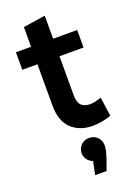

<svg xmlns="http://www.w3.org/2000/svg" viewBox="-173 -728 765 1072"><g transform="rotate(-20 210.0 -192.5)"><path d="M17 -418V-522H107V-639L238 -659V-522H381V-418H238V-186Q238 -145 255.5 -126.5Q273 -108 308 -108Q336 -108 375 -122L391 -9Q367 0 338.5 5.5Q310 11 282 11Q203 11 155 -35Q107 -81 107 -172V-418ZM305 136Q305 163 288 212L266 274H198L214 196Q193 188 181 171Q169 154 169 133Q169 106 188 86.5Q207 67 236 67Q266 67 285.5 86.5Q305 106 305 136Z"/></g></svg>

Font: Radio Canada SemiBold
Style: Regular
Weight: 600
Designer: Charles Daoud, Etienne Aubert Bonn, Alexandre Saumier Demers, Jacques Le Bailly
Foundry: Radio-Canada
Version: Version 2.104; ttfautohint (v1.8.4.7-5d5b);gftools[0.9.28.de